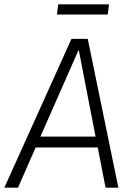

<svg xmlns="http://www.w3.org/2000/svg" viewBox="-47 -864 608 884"><path d="M403 -185H117L36 0H-27L282 -685H357L498 0H439ZM139 -235H393L316 -632H314ZM449 -797H215L221 -844H455Z"/></svg>

Font: Glekhifnjqigglhiwekvrgaqftz
Style: Regular
Weight: 300
Italic angle: -8°
Designer: Carrois Corporate & Edenspiekermann
Foundry: Carrois Corporate GbR & Edenspiekermann AG
Version: Version 2.001